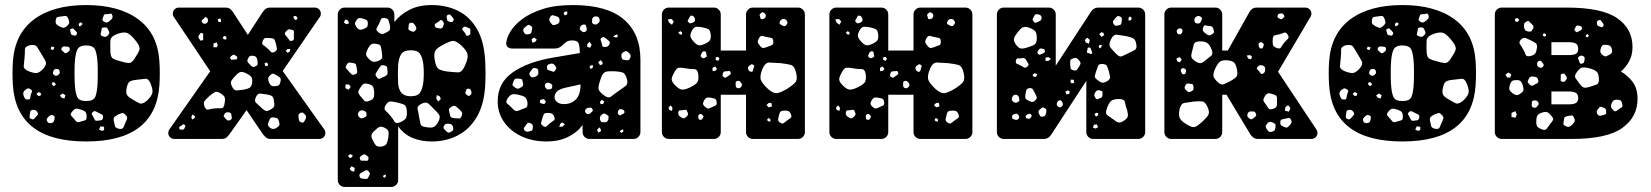

<svg xmlns="http://www.w3.org/2000/svg" viewBox="-20 -550 6536 760"><path d="M321 10Q46 10 31 -213Q28 -260 31 -307Q39 -417 115 -473.5Q191 -530 321 -530Q451 -530 527.5 -473.5Q604 -417 611 -307Q614 -260 611 -213Q596 10 321 10ZM424 -491Q421 -498 416 -496Q411 -494 403 -494Q397 -494 394 -493Q391 -492 390 -487Q387 -479 385.5 -474Q384 -469 391 -465Q398 -460 403 -461Q408 -462 415 -468Q422 -474 424.5 -478Q427 -482 424 -491ZM249 -479Q244 -488 238.5 -487Q233 -486 223 -485Q214 -484 208.5 -483Q203 -482 201 -473Q199 -462 201.5 -457Q204 -452 213 -447Q224 -441 230 -440Q236 -439 245 -447Q254 -455 254 -461.5Q254 -468 249 -479ZM307 -456 299 -462 291 -455 294 -445 302 -449ZM408 -433Q405 -440 401 -441Q397 -442 389 -441Q383 -440 382.5 -436.5Q382 -433 381 -427Q380 -420 378.5 -415.5Q377 -411 383 -408Q391 -404 396 -404Q401 -404 407 -410Q413 -416 412.5 -420.5Q412 -425 408 -433ZM278 -429Q273 -434 270 -436.5Q267 -439 262 -436Q256 -434 257.5 -430Q259 -426 260 -420Q261 -412 267 -411Q273 -410 276.5 -409Q280 -408 283 -413Q286 -419 284 -422Q282 -425 278 -429ZM520 -385Q502 -409 487.5 -417.5Q473 -426 445 -416Q418 -406 417 -389.5Q416 -373 417 -344Q418 -323 428 -317.5Q438 -312 459 -307Q478 -301 489.5 -300.5Q501 -300 512 -317Q527 -339 531.5 -352Q536 -365 520 -385ZM144 -336Q133 -355 126 -365Q119 -375 98 -371Q78 -366 78.5 -353Q79 -340 77 -319Q75 -300 74 -288.5Q73 -277 91 -269Q113 -260 125 -261Q137 -262 153 -280Q166 -296 160.5 -307Q155 -318 144 -336ZM321 -150Q350 -150 357 -166.5Q364 -183 366 -218Q367 -233 367 -260Q367 -287 366 -302Q364 -335 357 -352.5Q350 -370 321 -370Q293 -370 285.5 -352.5Q278 -335 276 -302Q275 -287 275 -260Q275 -233 276 -218Q278 -183 285.5 -166.5Q293 -150 321 -150ZM256 -358Q254 -365 249.5 -365Q245 -365 238 -366Q227 -367 224 -360Q222 -355 223.5 -352.5Q225 -350 230 -346Q234 -342 236.5 -340Q239 -338 245 -341Q251 -345 254 -348Q257 -351 256 -358ZM195 -363 184 -366 180 -356 188 -352 193 -355ZM202 -277Q194 -277 191 -268Q187 -258 194 -253Q202 -247 210 -253Q219 -259 216 -268Q215 -274 211.5 -275.5Q208 -277 202 -277ZM576 -219Q568 -240 554.5 -238Q541 -236 519 -234Q501 -232 493.5 -227Q486 -222 482 -205Q478 -187 481 -178Q484 -169 500 -159Q520 -147 531.5 -141.5Q543 -136 561 -151Q580 -169 583 -182Q586 -195 576 -219ZM197 -223 188 -225 185 -216 193 -209 201 -215ZM102 -196Q95 -201 90.5 -200Q86 -199 79 -193Q69 -185 73 -173Q76 -164 79 -160Q82 -156 91 -156Q99 -156 99.5 -161.5Q100 -167 102 -175Q105 -183 106.5 -187.5Q108 -192 102 -196ZM143 -180 133 -186 124 -178 132 -170 140 -171ZM239 -173 228 -180 217 -172 224 -163 235 -160ZM323 -87Q323 -101 318.5 -106.5Q314 -112 301 -116Q287 -121 280 -119.5Q273 -118 264 -106Q257 -97 262.5 -91.5Q268 -86 276 -76Q281 -69 285 -67Q289 -65 297 -68Q309 -72 316 -73.5Q323 -75 323 -87ZM128 -106Q122 -117 108 -115Q101 -113 100 -109Q99 -105 98 -97Q97 -90 97 -86Q97 -82 104 -79Q111 -76 114 -79Q117 -82 122 -87Q127 -93 129.5 -96Q132 -99 128 -106ZM371 -103Q363 -107 358 -109.5Q353 -112 347 -106Q341 -100 344.5 -95.5Q348 -91 351 -83Q354 -77 356.5 -74Q359 -71 365 -72Q375 -73 380.5 -74Q386 -75 388 -85Q389 -94 384 -96.5Q379 -99 371 -103ZM476 -96Q469 -104 463.5 -102.5Q458 -101 448 -97Q439 -92 434 -88Q429 -84 430 -74Q433 -59 435 -51Q437 -43 452 -40Q466 -38 469 -46.5Q472 -55 478 -68Q483 -77 483.5 -83Q484 -89 476 -96ZM191 -93Q185 -96 181.5 -94.5Q178 -93 173 -89Q168 -84 166 -81Q164 -78 166 -71Q169 -65 172.5 -63.5Q176 -62 183 -63Q189 -64 191 -66.5Q193 -69 195 -75Q196 -82 196.5 -85.5Q197 -89 191 -93ZM392 -48 378 -50 372 -37 383 -32 392 -35Z M670 0Q660 0 653 -7Q646 -14 646 -24Q646 -26 647 -30Q648 -34 650 -37L812 -268L668 -483Q664 -489 664 -496Q664 -506 671 -513Q678 -520 688 -520H871Q886 -520 893 -513Q900 -506 903 -501L961 -412L1019 -501Q1022 -506 1029 -513Q1036 -520 1051 -520H1226Q1236 -520 1243 -513Q1250 -506 1250 -497Q1250 -492 1249 -488.5Q1248 -485 1246 -483L1099 -269L1264 -37Q1268 -32 1268 -24Q1268 -14 1261 -7Q1254 0 1244 0H1052Q1039 0 1032.5 -6Q1026 -12 1022 -17L956 -114L887 -17Q884 -13 877.5 -6.5Q871 0 857 0ZM1151 -487 1141 -485 1144 -475 1152 -470 1158 -479ZM797 -481Q793 -484 791 -481Q789 -478 785 -475Q781 -472 779 -470.5Q777 -469 779 -464Q783 -455 791 -456Q801 -457 803 -466Q805 -476 797 -481ZM851 -477 842 -474 844 -464 854 -462 855 -471ZM1143 -410Q1143 -419 1143.5 -424.5Q1144 -430 1135 -432Q1126 -435 1121 -433Q1116 -431 1110 -423Q1105 -416 1109 -412Q1113 -408 1118 -401Q1123 -395 1126 -390.5Q1129 -386 1137 -389Q1144 -392 1143.5 -397Q1143 -402 1143 -410ZM780 -419Q775 -421 773 -418Q771 -415 768 -411Q763 -405 767 -399Q770 -394 772 -391Q774 -388 779 -390Q785 -391 784.5 -395Q784 -399 784 -405Q784 -410 784.5 -413.5Q785 -417 780 -419ZM876 -405 867 -408 861 -400 867 -394H876ZM1054 -399Q1040 -400 1032.5 -400Q1025 -400 1020 -388Q1015 -376 1021.5 -372Q1028 -368 1038 -359Q1047 -351 1052 -345Q1057 -339 1068 -345Q1078 -352 1076 -359Q1074 -366 1072 -378Q1069 -388 1066.5 -393Q1064 -398 1054 -399ZM842 -371 838 -382 825 -378V-363H838ZM1129 -356H1118L1111 -348L1119 -341L1127 -346ZM909 -332Q904 -335 898 -330Q894 -327 892 -325Q890 -323 892 -318Q894 -313 897 -313.5Q900 -314 905 -314Q910 -315 913.5 -314.5Q917 -314 919 -320Q920 -325 917 -327Q914 -329 909 -332ZM999 -312Q997 -320 994.5 -323.5Q992 -327 984 -329Q975 -330 970.5 -328.5Q966 -327 962 -319Q958 -311 959.5 -306.5Q961 -302 968 -296Q974 -289 978.5 -286Q983 -283 992 -288Q1000 -292 1000 -297Q1000 -302 999 -312ZM1036 -303 1027 -299 1030 -289 1039 -288 1041 -296ZM954 -260Q940 -267 932 -265Q924 -263 913 -251Q901 -239 896 -230.5Q891 -222 899 -206Q907 -191 917 -192Q927 -193 944 -195Q959 -198 967 -202Q975 -206 978 -221Q980 -238 974.5 -245.5Q969 -253 954 -260ZM1077 -251Q1068 -256 1063 -258Q1058 -260 1050 -253Q1042 -245 1041.5 -239.5Q1041 -234 1045 -223Q1050 -213 1055 -210.5Q1060 -208 1071 -209Q1082 -210 1085.5 -214.5Q1089 -219 1091 -230Q1092 -239 1088.5 -242.5Q1085 -246 1077 -251ZM852 -181Q838 -190 829.5 -185Q821 -180 808 -169Q796 -158 790 -150.5Q784 -143 790 -127Q797 -113 806.5 -116.5Q816 -120 832 -121Q846 -122 855.5 -121.5Q865 -121 868 -135Q872 -153 870 -162.5Q868 -172 852 -181ZM1037 -176Q1020 -178 1010 -179.5Q1000 -181 993 -166Q986 -150 993 -143.5Q1000 -137 1013 -125Q1023 -115 1030.5 -111.5Q1038 -108 1050 -116Q1064 -123 1065.5 -130.5Q1067 -138 1064 -153Q1062 -166 1056 -170Q1050 -174 1037 -176ZM888 -105Q880 -106 876 -105Q872 -104 868 -98Q864 -91 866.5 -88Q869 -85 874 -79Q878 -75 881 -73.5Q884 -72 890 -74Q896 -77 897 -80Q898 -83 897 -89Q896 -96 895 -99.5Q894 -103 888 -105ZM1188 -96Q1183 -101 1179.5 -103.5Q1176 -106 1169 -103Q1162 -99 1161.5 -95Q1161 -91 1162 -83Q1163 -75 1165 -71Q1167 -67 1175 -65Q1182 -64 1184 -68.5Q1186 -73 1190 -80Q1194 -89 1188 -96ZM752 -90 742 -97 737 -86 741 -77 750 -82ZM1085 -66Q1083 -77 1079 -80.5Q1075 -84 1064 -85Q1054 -86 1050.5 -82Q1047 -78 1044 -69Q1040 -60 1040.5 -55.5Q1041 -51 1048 -45Q1060 -35 1073 -43Q1081 -48 1084.5 -52.5Q1088 -57 1085 -66ZM711 -56Q706 -59 703.5 -57Q701 -55 697 -52Q693 -50 690.5 -48Q688 -46 690 -41Q691 -37 694 -37Q697 -37 702 -37Q709 -37 710 -42Q712 -47 713.5 -50Q715 -53 711 -56Z M1344 190Q1333 190 1325 182Q1317 174 1317 163V-493Q1317 -504 1325 -512Q1333 -520 1344 -520H1514Q1525 -520 1533 -512Q1541 -504 1541 -493V-463Q1564 -492 1600.5 -511Q1637 -530 1689 -530Q1747 -530 1793.5 -507Q1840 -484 1869 -433.5Q1898 -383 1901 -299Q1902 -277 1902 -260Q1902 -243 1901 -220Q1898 -142 1869.5 -91Q1841 -40 1794 -15Q1747 10 1689 10Q1647 10 1613 -4Q1579 -18 1556 -50V163Q1556 174 1548 182Q1540 190 1529 190ZM1770 -483Q1766 -488 1763 -491Q1760 -494 1754 -492Q1748 -489 1748 -485Q1748 -481 1749 -474Q1750 -466 1759 -464Q1764 -463 1767.5 -462.5Q1771 -462 1774 -467Q1777 -472 1775.5 -475Q1774 -478 1770 -483ZM1502 -479Q1490 -480 1487.5 -473Q1485 -466 1480 -455Q1475 -445 1471 -438.5Q1467 -432 1476 -424Q1486 -415 1493 -415.5Q1500 -416 1512 -423Q1522 -428 1523.5 -434Q1525 -440 1523 -452Q1520 -464 1517.5 -470.5Q1515 -477 1502 -479ZM1414 -477Q1405 -480 1400 -478Q1395 -476 1390 -468Q1384 -460 1385 -455.5Q1386 -451 1391 -443Q1397 -435 1402 -433Q1407 -431 1416 -434Q1427 -438 1431.5 -442Q1436 -446 1436 -457Q1436 -468 1430.5 -471Q1425 -474 1414 -477ZM1357 -469 1347 -473 1341 -461 1351 -454 1362 -458ZM1731 -468Q1725 -473 1721.5 -469Q1718 -465 1711 -461Q1706 -458 1703 -456Q1700 -454 1701 -448Q1703 -442 1706 -440.5Q1709 -439 1716 -438Q1723 -437 1727 -437.5Q1731 -438 1734 -445Q1737 -453 1737 -457.5Q1737 -462 1731 -468ZM1623 -450Q1619 -456 1616 -458.5Q1613 -461 1606 -460Q1599 -458 1598.5 -454Q1598 -450 1597 -443Q1596 -437 1597 -434Q1598 -431 1604 -428Q1611 -425 1615 -424.5Q1619 -424 1624 -429Q1629 -435 1628 -439Q1627 -443 1623 -450ZM1831 -441Q1824 -444 1820.5 -444.5Q1817 -445 1812 -440Q1808 -434 1811 -431Q1814 -428 1818 -423Q1823 -416 1824.5 -411.5Q1826 -407 1833 -409Q1841 -412 1841.5 -416.5Q1842 -421 1842 -429Q1842 -435 1839.5 -437Q1837 -439 1831 -441ZM1806 -370Q1784 -391 1768.5 -387.5Q1753 -384 1727 -369Q1705 -357 1701 -344Q1697 -331 1702 -307Q1706 -284 1716.5 -277Q1727 -270 1750 -267Q1777 -264 1792.5 -263.5Q1808 -263 1819 -287Q1833 -316 1831 -332.5Q1829 -349 1806 -370ZM1471 -376Q1457 -379 1450.5 -375Q1444 -371 1437 -359Q1430 -345 1429 -337Q1428 -329 1439 -318Q1449 -307 1457.5 -305.5Q1466 -304 1480 -310Q1493 -316 1493 -324Q1493 -332 1491 -346Q1489 -360 1487 -367Q1485 -374 1471 -376ZM1606 -169Q1634 -169 1643.5 -184.5Q1653 -200 1656 -227Q1659 -260 1656 -293Q1653 -320 1643.5 -335.5Q1634 -351 1606 -351Q1578 -351 1568 -335.5Q1558 -320 1556 -293Q1555 -271 1555 -256.5Q1555 -242 1556 -219Q1558 -195 1569.5 -182Q1581 -169 1606 -169ZM1392 -281Q1391 -289 1389.5 -293.5Q1388 -298 1380 -300Q1370 -302 1363.5 -302.5Q1357 -303 1352 -293Q1346 -284 1350.5 -279Q1355 -274 1362 -266Q1368 -259 1372.5 -255.5Q1377 -252 1386 -256Q1395 -260 1394 -265.5Q1393 -271 1392 -281ZM1501 -291Q1491 -294 1487 -289Q1483 -284 1477 -275Q1471 -265 1467.5 -259Q1464 -253 1472 -244Q1479 -235 1485 -239Q1491 -243 1502 -247Q1510 -251 1512.5 -254.5Q1515 -258 1514 -266Q1513 -276 1512.5 -282.5Q1512 -289 1501 -291ZM1437 -218Q1423 -221 1417.5 -217Q1412 -213 1405 -201Q1398 -191 1398.5 -184.5Q1399 -178 1407 -169Q1416 -158 1422 -151.5Q1428 -145 1442 -151Q1456 -156 1459 -164Q1462 -172 1461 -188Q1460 -202 1455.5 -208Q1451 -214 1437 -218ZM1362 -215 1348 -216 1347 -201 1360 -195 1368 -206ZM1846 -186Q1844 -193 1842 -196Q1840 -199 1834 -199Q1828 -199 1826.5 -196Q1825 -193 1823 -187Q1820 -180 1827 -175Q1831 -172 1833.5 -170.5Q1836 -169 1840 -172Q1848 -177 1846 -186ZM1721 -168 1709 -174 1707 -160 1714 -148 1725 -158ZM1590 -114Q1588 -132 1579 -136Q1570 -140 1553 -144Q1535 -148 1525.5 -148.5Q1516 -149 1506 -133Q1498 -119 1506 -112Q1514 -105 1525 -92Q1536 -79 1541.5 -69Q1547 -59 1564 -66Q1583 -74 1587.5 -83.5Q1592 -93 1590 -114ZM1698 -118Q1684 -133 1675 -140.5Q1666 -148 1648 -139Q1630 -130 1633 -118Q1636 -106 1639 -87Q1642 -69 1644.5 -59Q1647 -49 1665 -47Q1686 -43 1696 -47Q1706 -51 1716 -70Q1724 -87 1718 -96Q1712 -105 1698 -118ZM1798 -117Q1789 -126 1783 -130Q1777 -134 1767 -127Q1756 -121 1757 -114Q1758 -107 1761 -95Q1763 -86 1767.5 -84.5Q1772 -83 1781 -82Q1791 -81 1797 -81Q1803 -81 1807 -90Q1811 -100 1808.5 -105Q1806 -110 1798 -117ZM1431 -99Q1430 -106 1426.5 -108.5Q1423 -111 1416 -113Q1405 -115 1399 -105Q1394 -95 1401 -87Q1408 -79 1418 -83Q1425 -86 1428.5 -88.5Q1432 -91 1431 -99ZM1758 -60Q1749 -61 1745 -59.5Q1741 -58 1737 -51Q1734 -44 1737 -40.5Q1740 -37 1745 -32Q1750 -27 1753.5 -25.5Q1757 -24 1763 -27Q1770 -31 1772.5 -34Q1775 -37 1774 -45Q1772 -53 1769 -56Q1766 -59 1758 -60ZM1503 -44Q1489 -51 1481.5 -47.5Q1474 -44 1463 -33Q1452 -23 1450.5 -15.5Q1449 -8 1455 4Q1462 19 1468 25.5Q1474 32 1491 30Q1506 27 1510 19Q1514 11 1517 -4Q1519 -20 1518 -28Q1517 -36 1503 -44ZM1377 66 1367 60 1358 66 1362 74 1370 75ZM1429 64Q1422 58 1414 64Q1408 68 1405.5 71Q1403 74 1405 80Q1407 86 1410.5 86Q1414 86 1421 86Q1428 86 1432 86.5Q1436 87 1438 81Q1440 74 1437.5 71Q1435 68 1429 64ZM1384 115 1372 108 1364 118 1370 126 1382 130ZM1439 128Q1433 122 1428.5 124Q1424 126 1417 130Q1410 134 1406 136.5Q1402 139 1403 147Q1405 155 1409.5 156Q1414 157 1422 158Q1429 159 1432.5 158Q1436 157 1439 150Q1443 143 1444 138.5Q1445 134 1439 128ZM1507 141 1499 143 1496 149 1502 154 1507 149Z M2144 10Q2087 10 2043 -11Q1999 -32 1974.5 -68Q1950 -104 1950 -149Q1950 -222 2009.5 -263.5Q2069 -305 2169 -322L2275 -340Q2275 -366 2270.5 -378Q2266 -390 2245 -390Q2231 -390 2222.5 -384.5Q2214 -379 2204 -369Q2193 -358 2176 -358H2006Q1996 -358 1989.5 -364Q1983 -370 1984 -380Q1985 -399 2000 -424.5Q2015 -450 2046.5 -474Q2078 -498 2127.5 -514Q2177 -530 2247 -530Q2383 -530 2449 -473.5Q2515 -417 2515 -314V-27Q2515 -16 2507 -8Q2499 0 2488 0H2313Q2302 0 2294 -8Q2286 -16 2286 -27V-55Q2264 -25 2227.5 -7.5Q2191 10 2144 10ZM2226 -504H2216L2211 -498L2215 -489L2225 -493ZM2184 -485Q2175 -488 2169.5 -489.5Q2164 -491 2159 -484Q2153 -475 2154.5 -470Q2156 -465 2162 -457Q2167 -450 2171.5 -450.5Q2176 -451 2184 -454Q2195 -457 2195 -469Q2195 -482 2184 -485ZM2352 -477Q2348 -486 2337 -485Q2326 -484 2324 -474Q2323 -467 2323 -463Q2323 -459 2329 -455Q2336 -452 2339.5 -453Q2343 -454 2349 -459Q2357 -466 2352 -477ZM2292 -453Q2280 -453 2276 -441Q2274 -435 2276 -432.5Q2278 -430 2283 -426Q2290 -420 2298 -425Q2304 -429 2302 -439Q2300 -445 2299 -449Q2298 -453 2292 -453ZM2079 -449Q2073 -453 2069.5 -451Q2066 -449 2060 -444Q2055 -439 2052.5 -436Q2050 -433 2052 -426Q2055 -419 2058.5 -416Q2062 -413 2070 -414Q2078 -415 2081 -418Q2084 -421 2085 -429Q2087 -437 2086.5 -441Q2086 -445 2079 -449ZM2424 -414 2415 -411 2407 -405 2416 -402 2425 -403ZM2382 -395Q2376 -400 2372.5 -402.5Q2369 -405 2362 -401Q2356 -397 2357.5 -392.5Q2359 -388 2361 -381Q2363 -374 2364 -369Q2365 -364 2372 -364Q2381 -364 2385 -366Q2389 -368 2393 -376Q2395 -384 2391.5 -387Q2388 -390 2382 -395ZM2105 -393 2094 -402 2084 -394 2087 -381 2098 -384ZM2322 -373 2313 -385 2304 -374 2305 -364 2316 -361ZM2471 -339Q2465 -345 2461 -347Q2457 -349 2450 -345Q2442 -341 2440.5 -336.5Q2439 -332 2440 -324Q2442 -316 2445.5 -314.5Q2449 -313 2457 -312Q2464 -311 2467.5 -312Q2471 -313 2474 -320Q2480 -331 2471 -339ZM2364 -305 2357 -312 2348 -303 2355 -292 2366 -296ZM2175 -293Q2168 -301 2157 -297Q2150 -295 2147.5 -292.5Q2145 -290 2145 -283Q2145 -276 2148 -274Q2151 -272 2158 -270Q2165 -267 2169.5 -266Q2174 -265 2178 -272Q2183 -278 2181.5 -282Q2180 -286 2175 -293ZM2327 -292 2318 -291 2313 -285 2319 -277 2327 -283ZM2101 -280Q2093 -282 2089.5 -279.5Q2086 -277 2082 -270Q2077 -264 2075.5 -259.5Q2074 -255 2079 -249Q2084 -243 2088 -243.5Q2092 -244 2100 -247Q2111 -251 2111 -261Q2111 -269 2110 -273.5Q2109 -278 2101 -280ZM2461 -239Q2455 -260 2443.5 -263.5Q2432 -267 2410 -268Q2388 -269 2377 -265.5Q2366 -262 2359 -242Q2350 -218 2349 -203.5Q2348 -189 2369 -174Q2388 -159 2399 -168Q2410 -177 2430 -191Q2448 -203 2457.5 -211Q2467 -219 2461 -239ZM2030 -239Q2023 -239 2020 -238Q2017 -237 2014 -231Q2011 -223 2009 -217.5Q2007 -212 2014 -207Q2022 -200 2027.5 -199Q2033 -198 2042 -204Q2051 -209 2051 -214.5Q2051 -220 2048 -230Q2047 -237 2042.5 -237.5Q2038 -238 2030 -239ZM2156 -221Q2146 -225 2140 -219Q2134 -213 2139 -203Q2144 -195 2152 -196Q2159 -197 2162 -198.5Q2165 -200 2166 -207Q2167 -213 2164.5 -215.5Q2162 -218 2156 -221ZM2213 -138Q2242 -138 2260 -157Q2278 -176 2278 -216L2219 -203Q2193 -197 2184 -187Q2175 -177 2175 -166Q2175 -155 2184.5 -146.5Q2194 -138 2213 -138ZM2032 -175Q2015 -179 2006 -176Q1997 -173 1988 -158Q1980 -145 1988.5 -139Q1997 -133 2007 -122Q2014 -114 2019.5 -111.5Q2025 -109 2035 -113Q2050 -120 2059.5 -122.5Q2069 -125 2068 -142Q2066 -160 2058 -165.5Q2050 -171 2032 -175ZM2138 -152Q2133 -159 2128 -157Q2122 -156 2119.5 -154.5Q2117 -153 2117 -147Q2117 -142 2120.5 -141.5Q2124 -141 2129 -139Q2135 -137 2138 -142Q2142 -147 2138 -152ZM2372 -148 2362 -155 2355 -147 2357 -138H2367ZM2325 -118Q2322 -124 2318 -124Q2314 -124 2307 -123Q2298 -121 2296 -112Q2295 -104 2304 -99Q2310 -96 2317 -102Q2322 -107 2325 -109.5Q2328 -112 2325 -118ZM2452 -107Q2451 -115 2442 -117Q2437 -118 2434 -118Q2431 -118 2428 -113Q2422 -103 2429 -96Q2433 -92 2436 -94Q2439 -96 2444 -98Q2448 -100 2450 -101.5Q2452 -103 2452 -107ZM2174 -87Q2170 -98 2164 -100.5Q2158 -103 2146 -103Q2136 -103 2133 -98Q2130 -93 2127 -83Q2124 -71 2122 -64.5Q2120 -58 2130 -51Q2139 -45 2144 -50.5Q2149 -56 2158 -63Q2167 -70 2172.5 -73.5Q2178 -77 2174 -87ZM2383 -95Q2377 -100 2372.5 -100.5Q2368 -101 2362 -96Q2351 -87 2356 -74Q2359 -67 2363 -66.5Q2367 -66 2375 -66Q2385 -67 2388 -77Q2389 -84 2389 -88Q2389 -92 2383 -95ZM2216 -58 2205 -66 2197 -59 2194 -48 2207 -49ZM2078 -63Q2070 -66 2067.5 -62Q2065 -58 2060 -52Q2056 -47 2054 -44Q2052 -41 2055 -36Q2060 -27 2072 -29Q2080 -31 2084 -32.5Q2088 -34 2089 -42Q2090 -51 2088 -55.5Q2086 -60 2078 -63ZM2359 -36 2353 -46 2343 -36 2349 -25 2358 -30ZM2447 -38 2438 -35 2433 -29 2440 -24 2447 -29Z M2627 0Q2616 0 2608 -8Q2600 -16 2600 -27V-493Q2600 -504 2608 -512Q2616 -520 2627 -520H2806Q2817 -520 2825 -512Q2833 -504 2833 -493V-350H2933V-493Q2933 -504 2941 -512Q2949 -520 2960 -520H3139Q3150 -520 3158 -512Q3166 -504 3166 -493V-27Q3166 -16 3158 -8Q3150 0 3139 0H2960Q2949 0 2941 -8Q2933 -16 2933 -27V-175H2833V-27Q2833 -16 2825 -8Q2817 0 2806 0ZM3003 -500Q2999 -503 2996.5 -501Q2994 -499 2990 -496Q2985 -492 2988 -486Q2990 -480 2990.5 -477Q2991 -474 2997 -474Q3008 -475 3011 -485Q3012 -491 3010 -494Q3008 -497 3003 -500ZM2731 -474Q2729 -486 2719 -488Q2713 -489 2711.5 -485.5Q2710 -482 2707 -477Q2704 -472 2702.5 -469Q2701 -466 2705 -462Q2710 -457 2713 -457.5Q2716 -458 2722 -460Q2727 -463 2729.5 -465.5Q2732 -468 2731 -474ZM3096 -465Q3091 -476 3080 -475Q3069 -473 3066 -462Q3065 -456 3068 -454Q3071 -452 3077 -449Q3085 -444 3091 -449Q3095 -454 3096.5 -457Q3098 -460 3096 -465ZM2647 -465 2638 -475 2623 -473 2629 -460 2640 -452ZM2759 -442Q2744 -445 2735.5 -444Q2727 -443 2719 -429Q2711 -414 2713 -405.5Q2715 -397 2726 -385Q2737 -373 2745.5 -371Q2754 -369 2769 -376Q2785 -383 2790 -390.5Q2795 -398 2793 -415Q2791 -431 2783 -435Q2775 -439 2759 -442ZM2680 -421 2673 -427 2665 -421 2671 -414 2679 -413ZM3041 -387Q3040 -399 3032.5 -400Q3025 -401 3013 -404Q3003 -407 2997 -408Q2991 -409 2985 -400Q2979 -390 2979.5 -384Q2980 -378 2988 -369Q2995 -360 3000.5 -360Q3006 -360 3016 -364Q3028 -368 3035 -371Q3042 -374 3041 -387ZM2769 -347Q2761 -348 2757 -339Q2755 -333 2753.5 -330Q2752 -327 2757 -323Q2761 -319 2764.5 -319.5Q2768 -320 2773 -323Q2778 -325 2777.5 -328Q2777 -331 2776 -336Q2775 -341 2774.5 -343.5Q2774 -346 2769 -347ZM2822 -325 2813 -323V-313L2823 -309L2828 -318ZM3131 -263Q3125 -289 3110.5 -293Q3096 -297 3070 -300Q3041 -302 3025 -302.5Q3009 -303 2998 -277Q2986 -248 2992 -233Q2998 -218 3021 -197Q3042 -179 3056.5 -181.5Q3071 -184 3095 -198Q3119 -213 3128.5 -224.5Q3138 -236 3131 -263ZM2962 -293Q2957 -297 2953.5 -295Q2950 -293 2945 -289Q2938 -284 2942 -275Q2945 -266 2954 -266Q2959 -266 2959.5 -269Q2960 -272 2962 -277Q2963 -283 2965 -286.5Q2967 -290 2962 -293ZM2811 -287 2800 -281 2801 -268 2812 -270 2818 -277ZM2691 -280Q2676 -283 2667.5 -282Q2659 -281 2651 -267Q2641 -250 2639 -239.5Q2637 -229 2650 -215Q2665 -199 2676 -196Q2687 -193 2707 -202Q2729 -212 2738 -221.5Q2747 -231 2744 -255Q2741 -277 2727 -276.5Q2713 -276 2691 -280ZM2872 -263Q2870 -270 2865.5 -269Q2861 -268 2854 -268Q2844 -268 2842 -261Q2840 -255 2840 -251.5Q2840 -248 2845 -245Q2850 -241 2853 -243Q2856 -245 2861 -248Q2866 -252 2870 -254.5Q2874 -257 2872 -263ZM2913 -223Q2909 -228 2906 -229.5Q2903 -231 2897 -229Q2892 -227 2892 -223.5Q2892 -220 2892 -214Q2892 -209 2893 -206Q2894 -203 2900 -201Q2909 -199 2915 -208Q2920 -215 2913 -223ZM2817 -146Q2815 -158 2808 -160Q2801 -162 2789 -164Q2779 -165 2775 -162Q2771 -159 2766 -151Q2762 -142 2763 -137.5Q2764 -133 2771 -127Q2777 -121 2781.5 -120.5Q2786 -120 2794 -124Q2804 -129 2811 -131.5Q2818 -134 2817 -146ZM3033 -143 3022 -142 3014 -134 3023 -125 3036 -129ZM2642 -123 2635 -133 2626 -124 2629 -115 2640 -111ZM2700 -109Q2698 -116 2693.5 -115.5Q2689 -115 2682 -114Q2675 -113 2671 -113Q2667 -113 2665 -106Q2663 -93 2674 -87Q2681 -82 2685.5 -81.5Q2690 -81 2696 -87Q2703 -93 2703.5 -97.5Q2704 -102 2700 -109ZM3111 -97Q3107 -108 3100.5 -110.5Q3094 -113 3082 -112Q3071 -111 3068 -106.5Q3065 -102 3063 -91Q3060 -81 3060 -75.5Q3060 -70 3069 -64Q3077 -59 3082 -62.5Q3087 -66 3094 -72Q3103 -79 3109 -82.5Q3115 -86 3111 -97ZM2759 -96Q2755 -101 2750 -98Q2743 -95 2744 -90Q2745 -84 2745 -80.5Q2745 -77 2750 -76Q2756 -75 2758.5 -77.5Q2761 -80 2763 -85Q2766 -89 2764 -91Q2762 -93 2759 -96ZM3029 -79 3021 -83 3016 -75 3021 -70 3030 -69Z M3290 0Q3279 0 3271 -8Q3263 -16 3263 -27V-493Q3263 -504 3271 -512Q3279 -520 3290 -520H3469Q3480 -520 3488 -512Q3496 -504 3496 -493V-350H3596V-493Q3596 -504 3604 -512Q3612 -520 3623 -520H3802Q3813 -520 3821 -512Q3829 -504 3829 -493V-27Q3829 -16 3821 -8Q3813 0 3802 0H3623Q3612 0 3604 -8Q3596 -16 3596 -27V-175H3496V-27Q3496 -16 3488 -8Q3480 0 3469 0ZM3666 -500Q3662 -503 3659.5 -501Q3657 -499 3653 -496Q3648 -492 3651 -486Q3653 -480 3653.5 -477Q3654 -474 3660 -474Q3671 -475 3674 -485Q3675 -491 3673 -494Q3671 -497 3666 -500ZM3394 -474Q3392 -486 3382 -488Q3376 -489 3374.5 -485.5Q3373 -482 3370 -477Q3367 -472 3365.5 -469Q3364 -466 3368 -462Q3373 -457 3376 -457.5Q3379 -458 3385 -460Q3390 -463 3392.5 -465.5Q3395 -468 3394 -474ZM3759 -465Q3754 -476 3743 -475Q3732 -473 3729 -462Q3728 -456 3731 -454Q3734 -452 3740 -449Q3748 -444 3754 -449Q3758 -454 3759.5 -457Q3761 -460 3759 -465ZM3310 -465 3301 -475 3286 -473 3292 -460 3303 -452ZM3422 -442Q3407 -445 3398.5 -444Q3390 -443 3382 -429Q3374 -414 3376 -405.5Q3378 -397 3389 -385Q3400 -373 3408.5 -371Q3417 -369 3432 -376Q3448 -383 3453 -390.5Q3458 -398 3456 -415Q3454 -431 3446 -435Q3438 -439 3422 -442ZM3343 -421 3336 -427 3328 -421 3334 -414 3342 -413ZM3704 -387Q3703 -399 3695.5 -400Q3688 -401 3676 -404Q3666 -407 3660 -408Q3654 -409 3648 -400Q3642 -390 3642.5 -384Q3643 -378 3651 -369Q3658 -360 3663.5 -360Q3669 -360 3679 -364Q3691 -368 3698 -371Q3705 -374 3704 -387ZM3432 -347Q3424 -348 3420 -339Q3418 -333 3416.5 -330Q3415 -327 3420 -323Q3424 -319 3427.5 -319.5Q3431 -320 3436 -323Q3441 -325 3440.5 -328Q3440 -331 3439 -336Q3438 -341 3437.5 -343.5Q3437 -346 3432 -347ZM3485 -325 3476 -323V-313L3486 -309L3491 -318ZM3794 -263Q3788 -289 3773.5 -293Q3759 -297 3733 -300Q3704 -302 3688 -302.5Q3672 -303 3661 -277Q3649 -248 3655 -233Q3661 -218 3684 -197Q3705 -179 3719.5 -181.5Q3734 -184 3758 -198Q3782 -213 3791.5 -224.5Q3801 -236 3794 -263ZM3625 -293Q3620 -297 3616.5 -295Q3613 -293 3608 -289Q3601 -284 3605 -275Q3608 -266 3617 -266Q3622 -266 3622.5 -269Q3623 -272 3625 -277Q3626 -283 3628 -286.5Q3630 -290 3625 -293ZM3474 -287 3463 -281 3464 -268 3475 -270 3481 -277ZM3354 -280Q3339 -283 3330.5 -282Q3322 -281 3314 -267Q3304 -250 3302 -239.5Q3300 -229 3313 -215Q3328 -199 3339 -196Q3350 -193 3370 -202Q3392 -212 3401 -221.5Q3410 -231 3407 -255Q3404 -277 3390 -276.5Q3376 -276 3354 -280ZM3535 -263Q3533 -270 3528.5 -269Q3524 -268 3517 -268Q3507 -268 3505 -261Q3503 -255 3503 -251.5Q3503 -248 3508 -245Q3513 -241 3516 -243Q3519 -245 3524 -248Q3529 -252 3533 -254.5Q3537 -257 3535 -263ZM3576 -223Q3572 -228 3569 -229.5Q3566 -231 3560 -229Q3555 -227 3555 -223.5Q3555 -220 3555 -214Q3555 -209 3556 -206Q3557 -203 3563 -201Q3572 -199 3578 -208Q3583 -215 3576 -223ZM3480 -146Q3478 -158 3471 -160Q3464 -162 3452 -164Q3442 -165 3438 -162Q3434 -159 3429 -151Q3425 -142 3426 -137.5Q3427 -133 3434 -127Q3440 -121 3444.5 -120.5Q3449 -120 3457 -124Q3467 -129 3474 -131.5Q3481 -134 3480 -146ZM3696 -143 3685 -142 3677 -134 3686 -125 3699 -129ZM3305 -123 3298 -133 3289 -124 3292 -115 3303 -111ZM3363 -109Q3361 -116 3356.5 -115.5Q3352 -115 3345 -114Q3338 -113 3334 -113Q3330 -113 3328 -106Q3326 -93 3337 -87Q3344 -82 3348.5 -81.5Q3353 -81 3359 -87Q3366 -93 3366.5 -97.5Q3367 -102 3363 -109ZM3774 -97Q3770 -108 3763.5 -110.5Q3757 -113 3745 -112Q3734 -111 3731 -106.5Q3728 -102 3726 -91Q3723 -81 3723 -75.5Q3723 -70 3732 -64Q3740 -59 3745 -62.5Q3750 -66 3757 -72Q3766 -79 3772 -82.5Q3778 -86 3774 -97ZM3422 -96Q3418 -101 3413 -98Q3406 -95 3407 -90Q3408 -84 3408 -80.5Q3408 -77 3413 -76Q3419 -75 3421.5 -77.5Q3424 -80 3426 -85Q3429 -89 3427 -91Q3425 -93 3422 -96ZM3692 -79 3684 -83 3679 -75 3684 -70 3693 -69Z M3953 0Q3942 0 3934 -8Q3926 -16 3926 -27V-493Q3926 -504 3934 -512Q3942 -520 3953 -520H4132Q4143 -520 4151 -512Q4159 -504 4159 -493V-290L4298 -503Q4309 -520 4327 -520H4486Q4497 -520 4505 -512Q4513 -504 4513 -493V-27Q4513 -16 4505 -8Q4497 0 4486 0H4307Q4296 0 4288 -8Q4280 -16 4280 -27V-230L4141 -17Q4130 0 4112 0ZM4091 -493Q4084 -494 4080.5 -493.5Q4077 -493 4074 -487Q4070 -480 4068 -475.5Q4066 -471 4072 -464Q4077 -458 4081.5 -460.5Q4086 -463 4094 -466Q4104 -471 4103 -481Q4102 -490 4091 -493ZM4412 -485Q4405 -488 4401.5 -485Q4398 -482 4393 -476Q4388 -470 4386 -466Q4384 -462 4388 -455Q4392 -448 4396.5 -448Q4401 -448 4409 -450Q4416 -451 4417.5 -454.5Q4419 -458 4420 -465Q4421 -473 4420.5 -477.5Q4420 -482 4412 -485ZM4453 -485 4447 -479V-469L4457 -470L4460 -479ZM4052 -441Q4035 -446 4027 -441Q4019 -436 4008 -422Q3997 -408 3994 -398.5Q3991 -389 4001 -374Q4012 -359 4022 -358Q4032 -357 4049 -363Q4067 -368 4075.5 -374Q4084 -380 4084 -399Q4084 -419 4077.5 -426.5Q4071 -434 4052 -441ZM4347 -421 4339 -422 4331 -415 4340 -404 4351 -411ZM4438 -407Q4415 -410 4401.5 -412.5Q4388 -415 4378 -395Q4367 -373 4375 -362.5Q4383 -352 4400 -335Q4412 -323 4421.5 -327.5Q4431 -332 4446 -339Q4462 -347 4471.5 -352Q4481 -357 4478 -374Q4475 -393 4466 -398Q4457 -403 4438 -407ZM4294 -392 4283 -401 4274 -391 4278 -382 4290 -377ZM4342 -371 4333 -373 4329 -366 4332 -358 4339 -363ZM4300 -351Q4298 -356 4297 -359Q4296 -362 4290 -362Q4285 -362 4285 -358Q4285 -354 4283 -349Q4281 -342 4284 -341L4300 -336Q4304 -340 4303 -343Q4302 -346 4300 -351ZM4102 -358Q4095 -359 4091 -352Q4088 -347 4086.5 -344Q4085 -341 4089 -337Q4093 -332 4096.5 -333.5Q4100 -335 4105 -337Q4110 -340 4113.5 -341.5Q4117 -343 4116 -349Q4115 -355 4111.5 -356Q4108 -357 4102 -358ZM4130 -324 4119 -322 4118 -309H4130L4140 -316ZM4252 -310Q4246 -318 4241 -320Q4236 -322 4226 -318Q4217 -315 4216.5 -310Q4216 -305 4216 -295Q4217 -285 4218 -279.5Q4219 -274 4229 -272Q4238 -269 4242 -273Q4246 -277 4251 -286Q4256 -293 4257 -298Q4258 -303 4252 -310ZM4042 -312Q4037 -322 4027 -320Q4017 -318 4010 -319Q4003 -320 4001 -309Q4000 -299 4006 -297Q4012 -295 4021 -290Q4030 -285 4035 -282.5Q4040 -280 4047 -287Q4054 -293 4050.5 -298Q4047 -303 4042 -312ZM4343 -297Q4329 -297 4326.5 -289Q4324 -281 4319 -268Q4315 -256 4313.5 -249.5Q4312 -243 4322 -235Q4334 -225 4342 -223Q4350 -221 4363 -229Q4375 -237 4374 -245.5Q4373 -254 4369 -268Q4365 -282 4361.5 -289Q4358 -296 4343 -297ZM4086 -257 4074 -260 4067 -253 4072 -246H4081ZM4230 -234 4219 -235 4217 -226 4222 -220 4232 -222ZM4076 -183Q4071 -192 4068 -197Q4065 -202 4054 -201Q4044 -199 4042.5 -193.5Q4041 -188 4039 -177Q4038 -168 4038.5 -163Q4039 -158 4047 -154Q4057 -148 4063.5 -146.5Q4070 -145 4078 -153Q4086 -161 4083.5 -167Q4081 -173 4076 -183ZM4337 -191Q4329 -194 4324.5 -192.5Q4320 -191 4315 -184Q4311 -177 4311.5 -172.5Q4312 -168 4317 -161Q4321 -156 4325 -157.5Q4329 -159 4336 -162Q4344 -165 4344 -173Q4344 -181 4344 -185Q4344 -189 4337 -191ZM4214 -189 4206 -192 4197 -187 4202 -176 4213 -179ZM4014 -163Q4011 -174 4001 -175Q3991 -176 3987 -165Q3985 -159 3985 -155.5Q3985 -152 3990 -148Q3999 -140 4009 -146Q4015 -149 4015 -153Q4015 -157 4014 -163ZM4410 -158Q4386 -158 4377 -149.5Q4368 -141 4361 -119Q4354 -100 4364 -93.5Q4374 -87 4389 -76Q4401 -66 4409 -65Q4417 -64 4430 -73Q4442 -81 4444 -89Q4446 -97 4442 -112Q4435 -132 4433 -145Q4431 -158 4410 -158ZM4186 -143Q4183 -148 4181 -151Q4179 -154 4174 -153Q4164 -150 4163 -139Q4162 -130 4172 -126Q4177 -124 4179 -126Q4181 -128 4185 -131Q4189 -137 4186 -143ZM4115 -122Q4109 -126 4105.5 -124Q4102 -122 4096 -117Q4088 -110 4092 -101Q4095 -94 4097 -91Q4099 -88 4106 -88Q4114 -89 4116.5 -92Q4119 -95 4121 -102Q4122 -110 4122 -114Q4122 -118 4115 -122ZM4327 -101 4321 -104 4312 -99 4318 -88 4327 -94ZM4011 -95Q4006 -102 3997 -99Q3991 -97 3988.5 -95Q3986 -93 3986 -87Q3986 -81 3989 -79.5Q3992 -78 3998 -76Q4007 -74 4012 -80Q4017 -87 4011 -95ZM4062 -96Q4057 -102 4049 -98Q4039 -94 4040 -87Q4041 -82 4044 -81.5Q4047 -81 4051 -80Q4057 -79 4060 -84Q4062 -88 4063.5 -90.5Q4065 -93 4062 -96ZM4321 -58 4310 -56 4306 -45 4317 -41 4327 -47Z M4616 0Q4605 0 4597 -8Q4589 -16 4589 -27V-493Q4589 -504 4597 -512Q4605 -520 4616 -520H4791Q4802 -520 4810 -512Q4818 -504 4818 -493V-350H4840L4926 -503Q4928 -507 4935 -513.5Q4942 -520 4955 -520H5147Q5157 -520 5164 -513Q5171 -506 5171 -496Q5171 -492 5169.5 -487.5Q5168 -483 5166 -481L5039 -266L5191 -37Q5195 -31 5195 -24Q5195 -14 5188 -7Q5181 0 5171 0H4961Q4949 0 4942 -5Q4935 -10 4930 -17L4835 -175H4818V-27Q4818 -16 4810 -8Q4802 0 4791 0ZM5063 -489Q5059 -498 5050 -497Q5044 -496 5041 -494.5Q5038 -493 5037 -487Q5036 -481 5039 -479.5Q5042 -478 5047 -475Q5053 -472 5058 -478Q5062 -481 5063.5 -483Q5065 -485 5063 -489ZM4734 -483Q4725 -490 4715 -484Q4706 -478 4708 -466Q4710 -460 4713 -458.5Q4716 -457 4722 -457Q4730 -456 4734 -466Q4737 -472 4738 -475.5Q4739 -479 4734 -483ZM4768 -447Q4759 -447 4752.5 -449.5Q4746 -452 4743 -442Q4739 -432 4742.5 -427Q4746 -422 4754 -416Q4762 -410 4767 -410Q4772 -410 4780 -416Q4786 -420 4785.5 -424.5Q4785 -429 4782 -437Q4780 -447 4768 -447ZM4658 -435Q4653 -440 4644 -436Q4637 -432 4638 -424Q4640 -415 4647 -414Q4655 -413 4659 -421Q4663 -430 4658 -435ZM5077 -413Q5070 -424 5062.5 -420.5Q5055 -417 5043 -414Q5032 -412 5025.5 -410Q5019 -408 5018 -397Q5017 -382 5018.5 -373.5Q5020 -365 5034 -360Q5047 -355 5051 -363Q5055 -371 5064 -382Q5072 -391 5078 -396.5Q5084 -402 5077 -413ZM4776 -354Q4768 -374 4758 -380.5Q4748 -387 4726 -386Q4708 -385 4705.5 -374Q4703 -363 4698 -344Q4694 -330 4696.5 -323Q4699 -316 4711 -308Q4723 -300 4731 -300Q4739 -300 4750 -310Q4765 -322 4774 -329Q4783 -336 4776 -354ZM4978 -380Q4972 -385 4967 -382Q4960 -377 4962 -370Q4964 -364 4965.5 -361Q4967 -358 4973 -358Q4978 -358 4979 -361.5Q4980 -365 4982 -370Q4984 -376 4978 -380ZM4928 -332 4915 -330 4921 -318 4932 -315 4936 -326ZM4650 -324 4637 -319 4639 -308 4649 -303 4658 -313ZM4842 -311Q4821 -313 4811.5 -307.5Q4802 -302 4793 -284Q4783 -264 4783 -252.5Q4783 -241 4799 -226Q4813 -212 4824 -216.5Q4835 -221 4852 -230Q4868 -239 4874 -246Q4880 -253 4877 -270Q4874 -290 4868 -299Q4862 -308 4842 -311ZM4988 -274Q4988 -282 4986 -285.5Q4984 -289 4977 -291Q4965 -295 4957 -284Q4953 -279 4956.5 -276Q4960 -273 4964 -268Q4968 -263 4970 -259.5Q4972 -256 4978 -258Q4988 -262 4988 -274ZM4668 -279Q4661 -282 4657 -278Q4652 -273 4655 -266Q4658 -261 4659.5 -258Q4661 -255 4667 -256Q4672 -257 4673 -260.5Q4674 -264 4675 -269Q4676 -275 4668 -279ZM4688 -219Q4682 -220 4678.5 -219Q4675 -218 4673 -213Q4669 -207 4669 -203Q4669 -199 4674 -194Q4680 -188 4684 -186Q4688 -184 4695 -188Q4703 -192 4704 -196.5Q4705 -201 4704 -209Q4703 -216 4699 -217Q4695 -218 4688 -219ZM5012 -179Q5003 -182 4998.5 -180.5Q4994 -179 4988 -171Q4982 -162 4981 -156.5Q4980 -151 4986 -143Q4995 -131 5000 -122.5Q5005 -114 5019 -119Q5034 -124 5034.5 -133.5Q5035 -143 5035 -159Q5035 -170 5029 -173Q5023 -176 5012 -179ZM4760 -126Q4751 -147 4739 -148.5Q4727 -150 4705 -148Q4682 -145 4668 -142.5Q4654 -140 4649 -117Q4644 -91 4651.5 -79.5Q4659 -68 4682 -55Q4701 -43 4712.5 -48.5Q4724 -54 4741 -70Q4757 -85 4763 -95.5Q4769 -106 4760 -126ZM5088 -122 5079 -134 5068 -126 5066 -112 5082 -108ZM4951 -100Q4948 -108 4943.5 -108.5Q4939 -109 4931 -109Q4921 -109 4918 -98Q4915 -89 4923 -83Q4928 -79 4931.5 -78Q4935 -77 4940 -81Q4947 -86 4950.5 -89.5Q4954 -93 4951 -100ZM5089 -78Q5085 -85 5079.5 -83Q5074 -81 5065 -80Q5058 -78 5053.5 -77Q5049 -76 5048 -68Q5047 -60 5049.5 -56Q5052 -52 5060 -49Q5068 -45 5072.5 -45Q5077 -45 5083 -52Q5090 -59 5092 -64Q5094 -69 5089 -78ZM5016 -66Q5005 -71 4997 -62Q4992 -56 4990.5 -52Q4989 -48 4993 -41Q4998 -33 5002 -29.5Q5006 -26 5015 -29Q5024 -31 5026 -35.5Q5028 -40 5029 -49Q5030 -57 5026.5 -60Q5023 -63 5016 -66Z M5531 10Q5256 10 5241 -213Q5238 -260 5241 -307Q5249 -417 5325 -473.5Q5401 -530 5531 -530Q5661 -530 5737.5 -473.5Q5814 -417 5821 -307Q5824 -260 5821 -213Q5806 10 5531 10ZM5634 -491Q5631 -498 5626 -496Q5621 -494 5613 -494Q5607 -494 5604 -493Q5601 -492 5600 -487Q5597 -479 5595.5 -474Q5594 -469 5601 -465Q5608 -460 5613 -461Q5618 -462 5625 -468Q5632 -474 5634.5 -478Q5637 -482 5634 -491ZM5459 -479Q5454 -488 5448.5 -487Q5443 -486 5433 -485Q5424 -484 5418.5 -483Q5413 -482 5411 -473Q5409 -462 5411.5 -457Q5414 -452 5423 -447Q5434 -441 5440 -440Q5446 -439 5455 -447Q5464 -455 5464 -461.5Q5464 -468 5459 -479ZM5517 -456 5509 -462 5501 -455 5504 -445 5512 -449ZM5618 -433Q5615 -440 5611 -441Q5607 -442 5599 -441Q5593 -440 5592.5 -436.5Q5592 -433 5591 -427Q5590 -420 5588.5 -415.5Q5587 -411 5593 -408Q5601 -404 5606 -404Q5611 -404 5617 -410Q5623 -416 5622.5 -420.5Q5622 -425 5618 -433ZM5488 -429Q5483 -434 5480 -436.5Q5477 -439 5472 -436Q5466 -434 5467.5 -430Q5469 -426 5470 -420Q5471 -412 5477 -411Q5483 -410 5486.5 -409Q5490 -408 5493 -413Q5496 -419 5494 -422Q5492 -425 5488 -429ZM5730 -385Q5712 -409 5697.5 -417.5Q5683 -426 5655 -416Q5628 -406 5627 -389.5Q5626 -373 5627 -344Q5628 -323 5638 -317.5Q5648 -312 5669 -307Q5688 -301 5699.5 -300.5Q5711 -300 5722 -317Q5737 -339 5741.5 -352Q5746 -365 5730 -385ZM5354 -336Q5343 -355 5336 -365Q5329 -375 5308 -371Q5288 -366 5288.5 -353Q5289 -340 5287 -319Q5285 -300 5284 -288.5Q5283 -277 5301 -269Q5323 -260 5335 -261Q5347 -262 5363 -280Q5376 -296 5370.5 -307Q5365 -318 5354 -336ZM5531 -150Q5560 -150 5567 -166.5Q5574 -183 5576 -218Q5577 -233 5577 -260Q5577 -287 5576 -302Q5574 -335 5567 -352.5Q5560 -370 5531 -370Q5503 -370 5495.5 -352.5Q5488 -335 5486 -302Q5485 -287 5485 -260Q5485 -233 5486 -218Q5488 -183 5495.5 -166.5Q5503 -150 5531 -150ZM5466 -358Q5464 -365 5459.5 -365Q5455 -365 5448 -366Q5437 -367 5434 -360Q5432 -355 5433.5 -352.5Q5435 -350 5440 -346Q5444 -342 5446.5 -340Q5449 -338 5455 -341Q5461 -345 5464 -348Q5467 -351 5466 -358ZM5405 -363 5394 -366 5390 -356 5398 -352 5403 -355ZM5412 -277Q5404 -277 5401 -268Q5397 -258 5404 -253Q5412 -247 5420 -253Q5429 -259 5426 -268Q5425 -274 5421.5 -275.5Q5418 -277 5412 -277ZM5786 -219Q5778 -240 5764.5 -238Q5751 -236 5729 -234Q5711 -232 5703.5 -227Q5696 -222 5692 -205Q5688 -187 5691 -178Q5694 -169 5710 -159Q5730 -147 5741.5 -141.5Q5753 -136 5771 -151Q5790 -169 5793 -182Q5796 -195 5786 -219ZM5407 -223 5398 -225 5395 -216 5403 -209 5411 -215ZM5312 -196Q5305 -201 5300.5 -200Q5296 -199 5289 -193Q5279 -185 5283 -173Q5286 -164 5289 -160Q5292 -156 5301 -156Q5309 -156 5309.5 -161.5Q5310 -167 5312 -175Q5315 -183 5316.5 -187.5Q5318 -192 5312 -196ZM5353 -180 5343 -186 5334 -178 5342 -170 5350 -171ZM5449 -173 5438 -180 5427 -172 5434 -163 5445 -160ZM5533 -87Q5533 -101 5528.5 -106.5Q5524 -112 5511 -116Q5497 -121 5490 -119.5Q5483 -118 5474 -106Q5467 -97 5472.5 -91.5Q5478 -86 5486 -76Q5491 -69 5495 -67Q5499 -65 5507 -68Q5519 -72 5526 -73.5Q5533 -75 5533 -87ZM5338 -106Q5332 -117 5318 -115Q5311 -113 5310 -109Q5309 -105 5308 -97Q5307 -90 5307 -86Q5307 -82 5314 -79Q5321 -76 5324 -79Q5327 -82 5332 -87Q5337 -93 5339.5 -96Q5342 -99 5338 -106ZM5581 -103Q5573 -107 5568 -109.5Q5563 -112 5557 -106Q5551 -100 5554.5 -95.5Q5558 -91 5561 -83Q5564 -77 5566.5 -74Q5569 -71 5575 -72Q5585 -73 5590.5 -74Q5596 -75 5598 -85Q5599 -94 5594 -96.5Q5589 -99 5581 -103ZM5686 -96Q5679 -104 5673.5 -102.5Q5668 -101 5658 -97Q5649 -92 5644 -88Q5639 -84 5640 -74Q5643 -59 5645 -51Q5647 -43 5662 -40Q5676 -38 5679 -46.5Q5682 -55 5688 -68Q5693 -77 5693.5 -83Q5694 -89 5686 -96ZM5401 -93Q5395 -96 5391.5 -94.5Q5388 -93 5383 -89Q5378 -84 5376 -81Q5374 -78 5376 -71Q5379 -65 5382.5 -63.5Q5386 -62 5393 -63Q5399 -64 5401 -66.5Q5403 -69 5405 -75Q5406 -82 5406.5 -85.5Q5407 -89 5401 -93ZM5602 -48 5588 -50 5582 -37 5593 -32 5602 -35Z M5924 0Q5913 0 5905 -8Q5897 -16 5897 -27V-493Q5897 -504 5905 -512Q5913 -520 5924 -520H6181Q6321 -520 6381.5 -478Q6442 -436 6442 -364Q6442 -332 6429 -308Q6416 -284 6396 -267Q6425 -250 6443.5 -224.5Q6462 -199 6462 -159Q6462 -87 6401.5 -43.5Q6341 0 6201 0ZM5994 -471 5986 -479 5976 -475 5979 -464H5988ZM6322 -462Q6319 -467 6316.5 -469.5Q6314 -472 6309 -470Q6303 -469 6302 -465.5Q6301 -462 6301 -456Q6301 -449 6309 -446Q6315 -444 6318.5 -442.5Q6322 -441 6326 -446Q6329 -451 6327.5 -454Q6326 -457 6322 -462ZM6043 -455Q6037 -460 6033.5 -464.5Q6030 -469 6023 -465Q6014 -460 6013 -455.5Q6012 -451 6013 -441Q6015 -432 6019 -429Q6023 -426 6032 -425Q6040 -424 6042.5 -427.5Q6045 -431 6049 -438Q6051 -444 6049.5 -447Q6048 -450 6043 -455ZM6242 -439Q6241 -444 6238.5 -445.5Q6236 -447 6231 -448Q6226 -449 6223 -449Q6220 -449 6218 -445Q6214 -438 6212.5 -434.5Q6211 -431 6216 -426Q6220 -421 6223.5 -423Q6227 -425 6233 -428Q6243 -432 6242 -439ZM6099 -415 6091 -419 6086 -410 6094 -405 6100 -408ZM6265 -415 6258 -412 6257 -405 6265 -402 6269 -409ZM6040 -390Q6027 -396 6019 -399.5Q6011 -403 6000 -393Q5991 -382 5996.5 -375Q6002 -368 6009 -355Q6016 -342 6019 -333.5Q6022 -325 6036 -328Q6052 -331 6057 -338.5Q6062 -346 6064 -362Q6065 -375 6058.5 -379.5Q6052 -384 6040 -390ZM6121 -332H6191Q6209 -332 6218 -337Q6227 -342 6227 -357Q6227 -372 6217.5 -377.5Q6208 -383 6191 -383H6121ZM6343 -372Q6333 -373 6327.5 -372.5Q6322 -372 6318 -363Q6314 -352 6314.5 -346Q6315 -340 6323 -333Q6332 -325 6337.5 -327Q6343 -329 6352 -334Q6360 -339 6361 -343.5Q6362 -348 6360 -357Q6356 -371 6343 -372ZM6247 -328Q6238 -333 6229 -325Q6225 -321 6226.5 -318Q6228 -315 6230 -310Q6232 -304 6233.5 -300.5Q6235 -297 6241 -298Q6247 -299 6249 -302Q6251 -305 6252 -312Q6253 -318 6252.5 -321.5Q6252 -325 6247 -328ZM6086 -301Q6082 -305 6080 -308Q6078 -311 6072 -309Q6066 -306 6065 -302.5Q6064 -299 6065 -292Q6066 -284 6077 -282Q6085 -281 6089 -288Q6093 -294 6086 -301ZM6309 -235Q6309 -255 6302.5 -263.5Q6296 -272 6277 -278Q6257 -284 6245.5 -283Q6234 -282 6222 -265Q6210 -249 6217 -240Q6224 -231 6235 -215Q6244 -204 6251.5 -203Q6259 -202 6272 -206Q6289 -212 6299 -215Q6309 -218 6309 -235ZM5962 -256 5950 -263 5939 -254 5946 -243H5958ZM6179 -250Q6175 -255 6172.5 -257.5Q6170 -260 6164 -258Q6158 -257 6158 -253Q6158 -249 6158 -243Q6158 -237 6157.5 -233Q6157 -229 6163 -227Q6170 -225 6173 -227Q6176 -229 6180 -235Q6185 -241 6179 -250ZM6069 -232Q6067 -241 6062.5 -243.5Q6058 -246 6049 -247Q6041 -248 6037 -245.5Q6033 -243 6030 -235Q6026 -227 6028 -223.5Q6030 -220 6036 -214Q6041 -210 6044.5 -210.5Q6048 -211 6054 -215Q6061 -219 6065.5 -221Q6070 -223 6069 -232ZM6008 -212Q6004 -224 5999.5 -228.5Q5995 -233 5983 -233Q5970 -233 5965 -229Q5960 -225 5956 -213Q5953 -201 5955 -195Q5957 -189 5967 -181Q5977 -174 5983.5 -173.5Q5990 -173 6000 -181Q6010 -188 6010.5 -194Q6011 -200 6008 -212ZM6121 -137H6191Q6208 -137 6217.5 -142Q6227 -147 6227 -162Q6227 -177 6217.5 -182.5Q6208 -188 6191 -188H6121ZM6386 -155Q6375 -156 6370 -154Q6365 -152 6360 -143Q6356 -133 6357 -127Q6358 -121 6366 -114Q6373 -107 6377.5 -110.5Q6382 -114 6390 -119Q6397 -123 6400 -125.5Q6403 -128 6402 -136Q6400 -145 6397.5 -149.5Q6395 -154 6386 -155ZM6069 -145Q6065 -151 6061 -152Q6057 -153 6050 -152Q6044 -151 6044 -147Q6044 -143 6043 -137Q6042 -128 6048 -125Q6057 -121 6063 -127Q6067 -132 6069.5 -135.5Q6072 -139 6069 -145ZM6338 -106Q6338 -115 6335 -119Q6332 -123 6322 -126Q6315 -129 6311.5 -125.5Q6308 -122 6303 -115Q6297 -107 6304 -97Q6310 -89 6320 -93Q6328 -95 6333 -96.5Q6338 -98 6338 -106ZM5984 -97 5978 -110 5963 -103V-87L5979 -84ZM6123 -89Q6113 -102 6105.5 -105.5Q6098 -109 6083 -104Q6068 -99 6064.5 -91Q6061 -83 6061 -67Q6061 -53 6066.5 -47.5Q6072 -42 6086 -37Q6097 -34 6101.5 -39.5Q6106 -45 6113 -55Q6121 -66 6126 -72.5Q6131 -79 6123 -89ZM6209 -87Q6205 -94 6200 -93Q6195 -92 6186 -91Q6179 -89 6175.5 -87.5Q6172 -86 6171 -79Q6170 -68 6168.5 -61.5Q6167 -55 6177 -51Q6187 -46 6192.5 -48.5Q6198 -51 6206 -59Q6213 -67 6213.5 -72.5Q6214 -78 6209 -87Z"/></svg>

Font: Rubik Moonrocks
Style: Regular
Weight: 400
Designer: Hubert and Fischer, NaN
Foundry: Hubert and Fischer, NaN
Version: Version 2.200